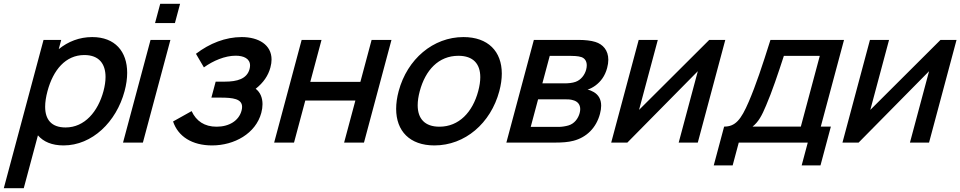

<svg xmlns="http://www.w3.org/2000/svg" viewBox="-57 -750 5052 1010"><path d="M428 -555C361 -555 301.2 -531.5 252 -491.5L265 -540H172L-37 240H68L142.5 -38C171.5 -4.5 215.8 15 277.3 15C427.8 15 554.9 -108.5 598.3 -270.5C607.5 -304.7 612 -337.1 612 -367C612 -479.2 548.1 -555 428 -555ZM288.1 -79.5C212.6 -79.5 180.5 -121.9 180.5 -188.6C180.5 -213 184.8 -240.6 192.8 -270.5C222.8 -382.5 288.2 -460.5 386.7 -460.5C464.6 -460.5 498.2 -413.4 498.2 -345.1C498.2 -322.3 494.4 -297.1 487.3 -270.5C458.6 -163.5 388.6 -79.5 288.1 -79.5Z M758.6 -628.5H863.1L890.3 -730H785.8ZM590.2 0H694.7L839.4 -540H734.9Z M1288 -283C1328.6 -315 1354 -352 1365.6 -395.5C1369.6 -410.3 1371.5 -424.2 1371.5 -437C1371.5 -514.2 1303.5 -555 1214.4 -555C1129.4 -555 1045.5 -522 973.8 -467L1015.6 -395.5C1064 -430.5 1126.6 -457 1182.6 -457C1225.2 -457 1258.4 -441.5 1258.4 -405.6C1258.4 -399.8 1257.6 -393.4 1255.7 -386.5C1241.9 -335 1190.5 -320.5 1125.5 -320.5H1077.5L1055 -236.5H1103C1167.9 -236.5 1216.5 -230.4 1216.5 -187.7C1216.5 -181.7 1215.6 -175 1213.5 -167.5C1199.6 -115.5 1149 -83.5 1082.5 -83.5C1018.5 -83.5 975.4 -113 951 -165.5L853.4 -111C879.7 -32 953.6 15 1058.6 15C1175.6 15 1288.4 -47.5 1317.6 -156.5C1321.8 -172.2 1323.9 -187.5 1323.9 -201.9C1323.9 -235.5 1312.4 -264.5 1288 -283Z M1385.2 0H1489.7L1548.9 -221H1812.4L1753.2 0H1857.7L2002.3 -540H1897.8L1838.8 -319.5H1575.3L1634.3 -540H1529.8Z M2228.1 15C2389.1 15 2524.4 -101.5 2569.6 -270.5C2578.4 -303.4 2582.7 -334.3 2582.7 -362.8C2582.7 -479.2 2511 -555 2380.9 -555C2221.9 -555 2085.4 -439.5 2040.1 -270.5C2031.2 -237.3 2026.9 -206.1 2026.9 -177.3C2026.9 -60.9 2098.2 15 2228.1 15ZM2254.5 -83.5C2177.6 -83.5 2140.2 -125.8 2140.2 -196.4C2140.2 -218.4 2143.8 -243.3 2151.1 -270.5C2180.6 -380.5 2249.5 -456.5 2354.5 -456.5C2432.2 -456.5 2469.5 -414.1 2469.5 -344C2469.5 -322.1 2465.8 -297.4 2458.6 -270.5C2429 -160 2357.5 -83.5 2254.5 -83.5Z M2606.7 0H2867.2C2898.2 0 2932.2 -2 2959.7 -9.5C3029 -27.5 3079.6 -78 3099.1 -151C3103.4 -167.1 3105.4 -181.4 3105.4 -194C3105.4 -229 3090.2 -251.5 3066.8 -265.5C3056.9 -271.5 3044.7 -276.5 3033.8 -278.5C3046.3 -282.5 3060.7 -289.5 3074.4 -299.5C3103 -320.5 3125.3 -349.5 3136.8 -392.5C3141 -408.1 3143 -422.5 3143 -435.6C3143 -485.7 3114.5 -517.2 3074.5 -529.5C3052.4 -536.5 3020.3 -540 2988.8 -540H2751.3ZM2796.1 -311.5 2834.8 -456H2946.8C2953.3 -456 2983.8 -456 3002.1 -449.5C3020.9 -442.5 3029.6 -426.5 3029.6 -406.3C3029.6 -399.1 3028.5 -391.5 3026.4 -383.5C3018.9 -355.5 2998.9 -329.5 2970.8 -319.5C2954.7 -313.5 2932.1 -311.5 2913.1 -311.5ZM2734.8 -82.5 2773.6 -227.5H2916.1C2927.1 -227.5 2944.6 -227.5 2957.4 -223C2980.2 -217.4 2995.2 -201.3 2995.2 -176C2995.2 -169.6 2994.2 -162.6 2992.2 -155C2984.7 -127 2964.7 -99 2932.8 -90C2917.6 -85.5 2896.8 -82.5 2882.8 -82.5Z M3758.3 -540H3673.8L3304.7 -172L3403.3 -540H3302.8L3158.2 0H3243.2L3613.8 -375.5L3513.2 0H3613.7Z M3697.6 120H3797.1L3829.2 0H4192.2L4160.1 120H4259.1L4313.7 -84H4260.7L4382.9 -540H3995.9C3952.6 -402.5 3919.2 -302 3881.8 -215C3840.8 -119.5 3811.2 -84 3752.2 -84ZM3901.7 -84C3933.4 -109 3950.9 -142.5 3973.1 -195.5C4002.8 -263.5 4038 -368.5 4066.4 -456H4255.4L4155.7 -84Z M4974.8 -540H4890.3L4521.2 -172L4619.8 -540H4519.3L4374.7 0H4459.7L4830.3 -375.5L4729.7 0H4830.2Z"/></svg>

Font: Manrope
Style: SemiBoldItalic
Weight: 600
Italic angle: -15°
Designer: Mikhail Sharanda
Foundry: Mikhail Sharanda
Version: Version 4.502;hotconv 1.0.109;makeotfexe 2.5.65596